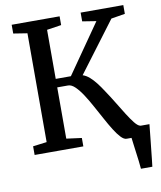

<svg xmlns="http://www.w3.org/2000/svg" viewBox="-98 -821 906 1079"><g transform="rotate(-10 355.0 -281.5)"><path d="M618 180Q616.5 160 613.5 136Q610.5 112 607.2 87.2Q604 62.5 601 40Q598 17.5 596 0L552.5 -58.5H708.5Q706.5 -39 704 -15Q701.5 9 698.8 35.2Q696 61.5 693.2 87.5Q690.5 113.5 688 137.2Q685.5 161 683 180ZM43 0V-49.5L122 -59.5V-680.5L43 -693V-743H316.5V-693L234 -680.5V-400.5H320.5L515.5 -680.5L436.5 -693V-743H680V-693L601 -680L386.5 -394.5Q406.5 -388 424.8 -372Q443 -356 460.5 -333.5Q478 -311 495 -284.5Q519 -249 542 -211Q565 -173 585.8 -140Q606.5 -107 624 -85Q641.5 -63 654.5 -59.5L695 -49V0H568Q553 0 535.5 -18.5Q518 -37 499 -67.5Q480 -98 460 -135Q440 -172 420 -208Q399.5 -246 378.2 -278.8Q357 -311.5 336.2 -331.8Q315.5 -352 296 -352H234V-59.5L321 -48V0Z"/></g></svg>

Font: Merriweather 28pt Medium
Style: Regular
Weight: 500
Version: Version 2.100